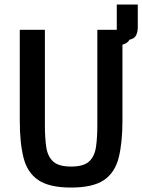

<svg xmlns="http://www.w3.org/2000/svg" viewBox="-20 -832 640 864"><path d="M69 -698H182V-269Q182 -211.5 188.2 -169.8Q194.5 -128 219.2 -105.2Q244 -82.5 300 -82.5Q356 -82.5 380.8 -105.2Q405.5 -128 411.8 -169.8Q418 -211.5 418 -269V-698H505.5V-811.5H600V-709Q600 -688.5 592.5 -673.2Q585 -658 563 -653.5Q553.5 -636.5 531 -631V-289Q531 -189 514 -122Q497 -55 447.5 -21.5Q398 12 300 12Q202 12 152.5 -21.5Q103 -55 86 -122Q69 -189 69 -289Z"/></svg>

Font: Lilex Medium
Style: Regular
Weight: 500
Designer: Mike Abbink, Paul van der Laan, Pieter van Rosmalen, Mikhael Khrustik
Foundry: Mikhael Khrustik
Version: Version 1.100